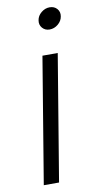

<svg xmlns="http://www.w3.org/2000/svg" viewBox="-85 -773 400 810"><g transform="rotate(-10 115.0 -367.5)"><path d="M34.7 0 124 -539.1H189.5L100.1 0ZM173.3 -642.6Q154.3 -642.6 142.3 -656.2Q130.4 -669.9 133.8 -689Q136.7 -708 153.1 -721.4Q169.4 -734.9 189 -734.9Q209 -734.9 220.7 -721.4Q232.4 -708 229 -689Q226.1 -669.9 209.7 -656.2Q193.4 -642.6 173.3 -642.6Z"/></g></svg>

Font: Inter 18pt Light
Style: Italic
Weight: 300
Italic angle: -9.3988°
Designer: Rasmus Andersson
Foundry: rsms
Version: Version 4.001;git-66647c0bb